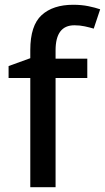

<svg xmlns="http://www.w3.org/2000/svg" viewBox="-20 -785 440 805"><path d="M346 -458H213V0H107V-458H16V-508L107 -541V-575Q107 -678 154.5 -721.5Q202 -765 287 -765Q322 -765 351 -759Q380 -753 400 -746L373 -665Q356 -670 335.5 -674.5Q315 -679 292 -679Q213 -679 213 -574V-539H346Z"/></svg>

Font: Noto Sans Tamil Medium
Style: Regular
Weight: 500
Designer: Jelle Bosma - Monotype Design Team
Foundry: Monotype Imaging Inc.
Version: Version 2.004; ttfautohint (v1.8.4.7-5d5b)